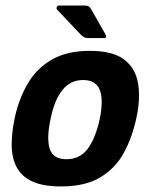

<svg xmlns="http://www.w3.org/2000/svg" viewBox="-20 -663 543 691"><path d="M200 8Q134 8 95 -10.5Q56 -29 39 -63Q22 -97 22 -141.5Q22 -186 33 -239Q48 -308 80 -362.5Q112 -417 166.5 -448.5Q221 -480 303 -480Q386 -480 427 -448.5Q468 -417 477 -362.5Q486 -308 471 -239Q456 -169 426 -113.5Q396 -58 341.5 -25Q287 8 200 8ZM219 -90Q268 -90 296 -128Q324 -166 339 -235Q353 -304 339 -339.5Q325 -375 279 -375Q234 -375 205 -339.5Q176 -304 162 -235Q147 -165 159 -127.5Q171 -90 219 -90ZM296 -526Q283 -526 271 -538L185 -629Q182 -633 184.5 -638Q187 -643 192 -643H285Q295 -643 299.5 -640Q304 -637 308 -630L358 -542Q367 -526 355 -526Z"/></svg>

Font: Glory
Style: Bold Italic
Weight: 700
Italic angle: -12°
Version: Version 1.011